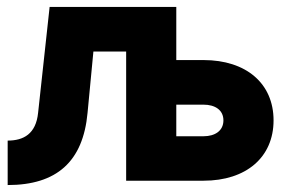

<svg xmlns="http://www.w3.org/2000/svg" viewBox="-20 -528 852 561"><path d="M495.1 -507.8H125L91.3 -198.2C85 -136.7 48.8 -117.2 2.4 -117.2V12.7C145.5 12.7 222.7 -55.7 235.8 -198.2L252.9 -377.4H348.6V0H574.7C699.2 0 779.3 -68.4 779.3 -176.3C779.3 -284.2 699.2 -352.5 574.7 -352.5H495.1ZM495.1 -129.9V-222.2H574.7C608.4 -222.2 632.8 -206.5 632.8 -176.3C632.8 -146 608.4 -129.9 574.7 -129.9Z"/></svg>

Font: Giphurs ExtraBold
Style: Regular
Weight: 800
Version: Version 1.000